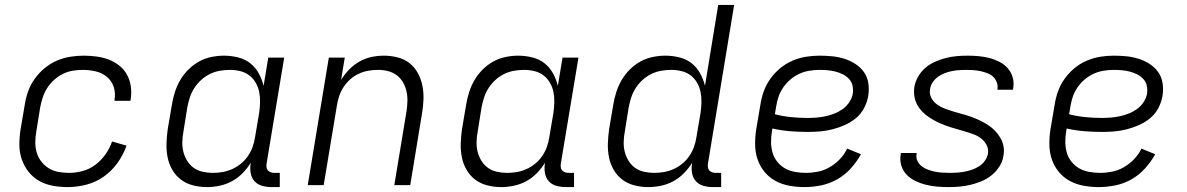

<svg xmlns="http://www.w3.org/2000/svg" viewBox="-20 -755 4840 783"><path d="M256 8Q225 8 195 2.5Q165 -3 139.5 -17.5Q114 -32 96 -55Q78 -78 68.5 -106Q59 -134 59 -165.5Q59 -197 64 -228L81 -328Q85 -355 94.5 -382Q104 -409 121.5 -433.5Q139 -458 162 -477Q185 -496 211.5 -507.5Q238 -519 266 -523.5Q294 -528 321 -528Q347 -528 373.5 -524.5Q400 -521 423.5 -512Q447 -503 466.5 -487.5Q486 -472 498 -450Q510 -428 513.5 -402.5Q517 -377 513 -350L512 -344H447V-348Q452 -376 443.5 -401Q435 -426 415.5 -442Q396 -458 370 -464Q344 -470 317 -470Q297 -470 276 -466.5Q255 -463 236 -453.5Q217 -444 200.5 -429Q184 -414 172.5 -396Q161 -378 154.5 -358Q148 -338 144 -318L128 -218Q124 -196 124 -174Q124 -152 130 -132Q136 -112 149 -95.5Q162 -79 179.5 -68.5Q197 -58 218 -54Q239 -50 262 -50Q289 -50 317 -57.5Q345 -65 369 -83Q393 -101 410.5 -126Q428 -151 437 -178L496 -161Q483 -124 459.5 -91Q436 -58 403.5 -35Q371 -12 332.5 -2Q294 8 256 8Z M824 8Q795 8 767.5 1Q740 -6 718.5 -22Q697 -38 683 -62Q669 -86 663.5 -113.5Q658 -141 659 -170Q660 -199 664 -228L681 -328Q685 -353 693 -378.5Q701 -404 714.5 -427.5Q728 -451 748 -471Q768 -491 791.5 -504Q815 -517 841.5 -522.5Q868 -528 893 -528Q922 -528 950.5 -521Q979 -514 1000 -497.5Q1021 -481 1034.5 -457Q1048 -433 1055 -405L1074 -520H1139L1067 -87Q1066 -80 1067 -72.5Q1068 -65 1072.5 -60Q1077 -55 1084 -52.5Q1091 -50 1098 -50H1121V8H1088Q1068 8 1049.5 3Q1031 -2 1018.5 -15.5Q1006 -29 1002.5 -48Q999 -67 1002 -87L1003 -92Q989 -69 969.5 -49Q950 -29 926 -16Q902 -3 875.5 2.5Q849 8 824 8ZM848 -50Q868 -50 888 -53.5Q908 -57 927 -65.5Q946 -74 962.5 -87.5Q979 -101 991 -118.5Q1003 -136 1010 -155.5Q1017 -175 1020 -195L1037 -295Q1040 -316 1040.5 -338Q1041 -360 1037 -380Q1033 -400 1022.5 -418Q1012 -436 996 -448Q980 -460 959.5 -465Q939 -470 918 -470Q898 -470 877 -466.5Q856 -463 836.5 -453.5Q817 -444 800.5 -429Q784 -414 772.5 -396Q761 -378 754.5 -358.5Q748 -339 744 -318L728 -218Q724 -197 723.5 -176Q723 -155 728 -135.5Q733 -116 743.5 -99Q754 -82 770 -70.5Q786 -59 806.5 -54.5Q827 -50 848 -50Z M1235 0 1321 -520H1386L1371 -429Q1385 -452 1404 -471.5Q1423 -491 1446 -504Q1469 -517 1494.5 -522.5Q1520 -528 1545 -528Q1574 -528 1601.5 -521Q1629 -514 1650 -497.5Q1671 -481 1684 -457Q1697 -433 1702.5 -406Q1708 -379 1707 -350Q1706 -321 1701 -292L1653 0H1588L1638 -302Q1641 -323 1641.5 -343.5Q1642 -364 1637.5 -383.5Q1633 -403 1623 -420Q1613 -437 1597.5 -448.5Q1582 -460 1562.5 -465Q1543 -470 1522 -470Q1502 -470 1482 -466.5Q1462 -463 1443.5 -454.5Q1425 -446 1409 -432Q1393 -418 1381.5 -400.5Q1370 -383 1363.5 -364Q1357 -345 1354 -325L1300 0Z M2024 8Q1995 8 1967.5 1Q1940 -6 1918.5 -22Q1897 -38 1883 -62Q1869 -86 1863.5 -113.5Q1858 -141 1859 -170Q1860 -199 1864 -228L1881 -328Q1885 -353 1893 -378.5Q1901 -404 1914.5 -427.5Q1928 -451 1948 -471Q1968 -491 1991.5 -504Q2015 -517 2041.5 -522.5Q2068 -528 2093 -528Q2122 -528 2150.5 -521Q2179 -514 2200 -497.5Q2221 -481 2234.5 -457Q2248 -433 2255 -405L2274 -520H2339L2267 -87Q2266 -80 2267 -72.5Q2268 -65 2272.5 -60Q2277 -55 2284 -52.5Q2291 -50 2298 -50H2321V8H2288Q2268 8 2249.5 3Q2231 -2 2218.5 -15.5Q2206 -29 2202.5 -48Q2199 -67 2202 -87L2203 -92Q2189 -69 2169.5 -49Q2150 -29 2126 -16Q2102 -3 2075.5 2.5Q2049 8 2024 8ZM2048 -50Q2068 -50 2088 -53.5Q2108 -57 2127 -65.5Q2146 -74 2162.5 -87.5Q2179 -101 2191 -118.5Q2203 -136 2210 -155.5Q2217 -175 2220 -195L2237 -295Q2240 -316 2240.5 -338Q2241 -360 2237 -380Q2233 -400 2222.5 -418Q2212 -436 2196 -448Q2180 -460 2159.5 -465Q2139 -470 2118 -470Q2098 -470 2077 -466.5Q2056 -463 2036.5 -453.5Q2017 -444 2000.5 -429Q1984 -414 1972.5 -396Q1961 -378 1954.5 -358.5Q1948 -339 1944 -318L1928 -218Q1924 -197 1923.5 -176Q1923 -155 1928 -135.5Q1933 -116 1943.5 -99Q1954 -82 1970 -70.5Q1986 -59 2006.5 -54.5Q2027 -50 2048 -50Z M2624 8Q2595 8 2567.5 1Q2540 -6 2518.5 -22Q2497 -38 2483 -62Q2469 -86 2463.5 -113.5Q2458 -141 2459 -170Q2460 -199 2464 -228L2481 -328Q2485 -353 2493 -378.5Q2501 -404 2514.5 -427.5Q2528 -451 2548 -471Q2568 -491 2591.5 -504Q2615 -517 2641.5 -522.5Q2668 -528 2693 -528Q2722 -528 2750.5 -521Q2779 -514 2800 -497.5Q2821 -481 2834.5 -457Q2848 -433 2855 -405L2909 -735H2974L2867 -87Q2866 -80 2867 -72.5Q2868 -65 2872.5 -60Q2877 -55 2884 -52.5Q2891 -50 2898 -50H2921V8H2888Q2868 8 2849.5 3Q2831 -2 2818.5 -15.5Q2806 -29 2802.5 -48Q2799 -67 2802 -87L2803 -92Q2789 -69 2769.5 -49Q2750 -29 2726 -16Q2702 -3 2675.5 2.5Q2649 8 2624 8ZM2648 -50Q2668 -50 2688 -53.5Q2708 -57 2727 -65.5Q2746 -74 2762.5 -87.5Q2779 -101 2791 -118.5Q2803 -136 2810 -155.5Q2817 -175 2820 -195L2837 -295Q2840 -316 2840.5 -338Q2841 -360 2837 -380Q2833 -400 2822.5 -418Q2812 -436 2796 -448Q2780 -460 2759.5 -465Q2739 -470 2718 -470Q2698 -470 2677 -466.5Q2656 -463 2636.5 -453.5Q2617 -444 2600.5 -429Q2584 -414 2572.5 -396Q2561 -378 2554.5 -358.5Q2548 -339 2544 -318L2528 -218Q2524 -197 2523.5 -176Q2523 -155 2528 -135.5Q2533 -116 2543.5 -99Q2554 -82 2570 -70.5Q2586 -59 2606.5 -54.5Q2627 -50 2648 -50Z M3261 8Q3230 8 3199.5 2.5Q3169 -3 3143 -17Q3117 -31 3098 -54Q3079 -77 3069.5 -105Q3060 -133 3059.5 -164.5Q3059 -196 3064 -228L3081 -328Q3085 -355 3094.5 -382Q3104 -409 3121.5 -433.5Q3139 -458 3162 -477Q3185 -496 3212 -507.5Q3239 -519 3266.5 -523.5Q3294 -528 3322 -528Q3348 -528 3373.5 -525.5Q3399 -523 3423 -515.5Q3447 -508 3468 -494.5Q3489 -481 3503 -461.5Q3517 -442 3521 -416.5Q3525 -391 3521 -365Q3517 -340 3504.5 -315.5Q3492 -291 3471 -273.5Q3450 -256 3425 -245Q3400 -234 3374.5 -227.5Q3349 -221 3324 -219Q3299 -217 3274 -217Q3237 -217 3201 -220Q3165 -223 3130 -231L3128 -219Q3124 -196 3124.5 -173.5Q3125 -151 3131 -131Q3137 -111 3150.5 -94.5Q3164 -78 3182 -68Q3200 -58 3222 -54Q3244 -50 3267 -50Q3291 -50 3316 -55Q3341 -60 3364 -73.5Q3387 -87 3405.5 -106.5Q3424 -126 3435 -149L3491 -126Q3474 -95 3449.5 -68Q3425 -41 3394 -23.5Q3363 -6 3328.5 1Q3294 8 3261 8ZM3273 -274Q3291 -274 3310 -275.5Q3329 -277 3347 -281Q3365 -285 3383 -292Q3401 -299 3417 -310.5Q3433 -322 3444 -339Q3455 -356 3458 -374Q3460 -391 3456.5 -406.5Q3453 -422 3442 -433.5Q3431 -445 3417 -452Q3403 -459 3387.5 -463Q3372 -467 3355.5 -468.5Q3339 -470 3322 -470Q3302 -470 3280.5 -466.5Q3259 -463 3239.5 -454Q3220 -445 3203 -430.5Q3186 -416 3173.5 -397.5Q3161 -379 3154.5 -359Q3148 -339 3145 -319L3140 -289Q3171 -281 3205 -277.5Q3239 -274 3273 -274Z M3848 8Q3825 8 3801.5 6Q3778 4 3756 -1.5Q3734 -7 3714 -16.5Q3694 -26 3678.5 -41.5Q3663 -57 3656 -79Q3649 -101 3653 -125L3654 -131H3718V-128Q3715 -112 3721.5 -98.5Q3728 -85 3739.5 -76.5Q3751 -68 3764.5 -63Q3778 -58 3792.5 -55Q3807 -52 3822.5 -51Q3838 -50 3853 -50Q3868 -50 3883.5 -51Q3899 -52 3914 -55Q3929 -58 3944 -63Q3959 -68 3973 -77Q3987 -86 3996.5 -99.5Q4006 -113 4009 -128Q4012 -148 4003 -164.5Q3994 -181 3979 -192Q3964 -203 3946 -209Q3928 -215 3910 -220.5Q3892 -226 3874 -231Q3856 -236 3838 -242.5Q3820 -249 3803.5 -257Q3787 -265 3771.5 -275Q3756 -285 3743 -298Q3730 -311 3721 -327Q3712 -343 3709 -362Q3706 -381 3709 -401Q3713 -423 3724.5 -443Q3736 -463 3754 -478.5Q3772 -494 3794 -503.5Q3816 -513 3837.5 -518.5Q3859 -524 3881 -526Q3903 -528 3925 -528Q3948 -528 3970.5 -526Q3993 -524 4014.5 -518.5Q4036 -513 4055.5 -503Q4075 -493 4089 -477.5Q4103 -462 4109.5 -440.5Q4116 -419 4112 -396L4111 -389H4047L4048 -393Q4050 -407 4044.5 -420.5Q4039 -434 4029 -443Q4019 -452 4005.5 -457Q3992 -462 3978 -465Q3964 -468 3949.5 -469Q3935 -470 3921 -470Q3906 -470 3891 -469Q3876 -468 3861.5 -465Q3847 -462 3832.5 -456.5Q3818 -451 3805.5 -442Q3793 -433 3784 -420Q3775 -407 3773 -392Q3769 -373 3778 -356Q3787 -339 3802 -328.5Q3817 -318 3834.5 -311.5Q3852 -305 3870.5 -299.5Q3889 -294 3907.5 -289Q3926 -284 3943.5 -277.5Q3961 -271 3977.5 -263Q3994 -255 4009.5 -245Q4025 -235 4037.5 -222Q4050 -209 4059.5 -193Q4069 -177 4072.5 -158Q4076 -139 4072 -119Q4069 -97 4056 -76.5Q4043 -56 4024 -40.5Q4005 -25 3983 -16Q3961 -7 3938.5 -1.5Q3916 4 3893.5 6Q3871 8 3848 8Z M4461 8Q4430 8 4399.5 2.5Q4369 -3 4343 -17Q4317 -31 4298 -54Q4279 -77 4269.5 -105Q4260 -133 4259.5 -164.5Q4259 -196 4264 -228L4281 -328Q4285 -355 4294.5 -382Q4304 -409 4321.5 -433.5Q4339 -458 4362 -477Q4385 -496 4412 -507.5Q4439 -519 4466.5 -523.5Q4494 -528 4522 -528Q4548 -528 4573.5 -525.5Q4599 -523 4623 -515.5Q4647 -508 4668 -494.5Q4689 -481 4703 -461.5Q4717 -442 4721 -416.5Q4725 -391 4721 -365Q4717 -340 4704.5 -315.5Q4692 -291 4671 -273.5Q4650 -256 4625 -245Q4600 -234 4574.5 -227.5Q4549 -221 4524 -219Q4499 -217 4474 -217Q4437 -217 4401 -220Q4365 -223 4330 -231L4328 -219Q4324 -196 4324.5 -173.5Q4325 -151 4331 -131Q4337 -111 4350.5 -94.5Q4364 -78 4382 -68Q4400 -58 4422 -54Q4444 -50 4467 -50Q4491 -50 4516 -55Q4541 -60 4564 -73.5Q4587 -87 4605.5 -106.5Q4624 -126 4635 -149L4691 -126Q4674 -95 4649.5 -68Q4625 -41 4594 -23.5Q4563 -6 4528.5 1Q4494 8 4461 8ZM4473 -274Q4491 -274 4510 -275.5Q4529 -277 4547 -281Q4565 -285 4583 -292Q4601 -299 4617 -310.5Q4633 -322 4644 -339Q4655 -356 4658 -374Q4660 -391 4656.5 -406.5Q4653 -422 4642 -433.5Q4631 -445 4617 -452Q4603 -459 4587.5 -463Q4572 -467 4555.5 -468.5Q4539 -470 4522 -470Q4502 -470 4480.5 -466.5Q4459 -463 4439.5 -454Q4420 -445 4403 -430.5Q4386 -416 4373.5 -397.5Q4361 -379 4354.5 -359Q4348 -339 4345 -319L4340 -289Q4371 -281 4405 -277.5Q4439 -274 4473 -274Z"/></svg>

Font: Iosevka Light Extended
Style: Italic
Weight: 300
Width: 7
Italic angle: -9°
Monospace: yes
Designer: Belleve Invis
Foundry: Belleve Invis
Version: Version 32.5.0; ttfautohint (v1.8.4)